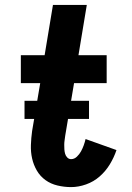

<svg xmlns="http://www.w3.org/2000/svg" viewBox="-20 -755 540 783"><path d="M270 8Q242 8 214.5 1.5Q187 -5 165.5 -20.5Q144 -36 130.5 -59Q117 -82 111 -108.5Q105 -135 106 -163.5Q107 -192 111 -221L144 -416H65V-530H162L196 -735H334L300 -530H415V-416H282L246 -202Q245 -193 243.5 -183.5Q242 -174 242 -164.5Q242 -155 242.5 -146Q243 -137 245.5 -128Q248 -119 254.5 -112.5Q261 -106 270 -106Q283 -106 293.5 -116Q304 -126 310.5 -138Q317 -150 321.5 -162.5Q326 -175 329 -188L455 -143Q445 -113 428 -85Q411 -57 386.5 -35.5Q362 -14 331 -3Q300 8 270 8ZM80 -270V-344H343V-270Z"/></svg>

Font: Iosevka Slab Heavy
Style: Italic
Weight: 900
Italic angle: -9°
Monospace: yes
Designer: Belleve Invis
Foundry: Belleve Invis
Version: Version 11.1.0; ttfautohint (v1.8.3)